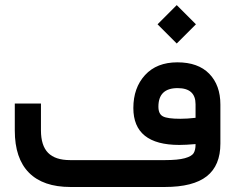

<svg xmlns="http://www.w3.org/2000/svg" viewBox="-20 -747 939 767"><path d="M609.4 -649.9 686 -726.6 762.7 -649.9 686 -573.2ZM512.7 -315.4Q512.7 -396 559.3 -447Q606 -498 688.5 -498Q771.5 -498 815.9 -452.4Q860.4 -406.7 860.4 -329.1V-173.3Q860.4 -85.9 806.2 -43Q752 0 637.7 0H261.7Q152.3 0 95.7 -57.1Q39.1 -114.3 39.1 -225.6V-323.7V-333.5H48.8H133.8H143.6V-323.7V-226.1Q143.6 -165.5 172.1 -136.5Q200.7 -107.4 260.3 -107.4H639.2Q690.9 -107.4 718.3 -115Q745.6 -122.6 753.4 -135Q761.2 -147.5 761.2 -169.9V-171.4Q721.7 -168 696.3 -168Q512.7 -168 512.7 -315.4ZM689.5 -395Q612.8 -395 612.8 -320.8Q612.8 -291.5 631.1 -282Q649.4 -272.5 700.2 -272.5Q728 -272.5 761.2 -276.4V-330.6Q761.2 -395 689.5 -395Z"/></svg>

Font: Shabnam Medium FD
Style: Medium-FD
Weight: 500
Foundry: DejaVu fonts team - Redesigned by Saber Rastikerdar - Based on Vazir font
Version: Version 5.0.0